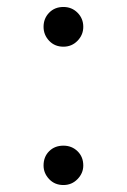

<svg xmlns="http://www.w3.org/2000/svg" viewBox="-20 -517 365 551"><path d="M162 14Q137 14 121 -3Q105 -20 105 -42Q105 -67 121 -83Q137 -99 162 -99Q186 -99 202.5 -83Q219 -67 219 -42Q219 -20 202.5 -3Q186 14 162 14ZM162 -383Q137 -383 121 -400Q105 -417 105 -440Q105 -464 121 -480.5Q137 -497 162 -497Q186 -497 202.5 -480.5Q219 -464 219 -440Q219 -417 202.5 -400Q186 -383 162 -383Z"/></svg>

Font: Early Summer Mincho Light
Style: Regular
Weight: 300
Designer: GuiWonder
Version: Version 1.002